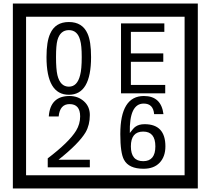

<svg xmlns="http://www.w3.org/2000/svg" viewBox="-20 -980 1195 1090"><path d="M1103 90H53V-960H1103ZM1028 15V-885H128V15ZM497 -656Q497 -442 371 -442Q244 -442 244 -656Q244 -744 265 -789Q294 -855 371 -855Q448 -855 477 -789Q497 -745 497 -656ZM444 -656Q444 -723 435 -752Q420 -809 371 -809Q322 -809 306 -752Q298 -723 298 -656Q298 -587 306 -553Q322 -488 371 -488Q419 -488 435 -554Q444 -587 444 -656ZM918 -450H667V-847H913V-799H723V-677H907V-629H723V-498H918ZM490 -30H251V-81Q372 -173 412 -238Q435 -276 435 -319Q435 -389 375 -389Q320 -389 313 -319H257Q265 -435 375 -435Q423 -435 456.5 -405Q490 -375 490 -327Q490 -271 466 -229Q428 -165 312 -73H490ZM919 -149Q919 -91 886.5 -56.5Q854 -22 795 -22Q711 -22 684 -73Q663 -111 663 -219Q663 -435 797 -435Q895 -435 908 -332H855Q850 -392 796 -392Q713 -392 717 -225Q738 -253 748 -260Q768 -275 801 -275Q919 -275 919 -149ZM862 -149Q862 -233 793 -233Q723 -233 723 -149Q723 -65 793 -65Q862 -65 862 -149Z"/></svg>

Font: Unicode BMP Fallback SIL
Style: Regular
Weight: 400
Foundry: NRSI, SIL International
Version: Version 5.1 Based on Unicode 5.1